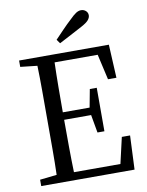

<svg xmlns="http://www.w3.org/2000/svg" viewBox="-95 -941 774 1009"><g transform="rotate(-10 292.5 -437.0)"><path d="M255 -743Q278 -767 300.5 -790.5Q323 -814 347 -836Q368 -857 381.5 -865.5Q395 -874 408 -874Q423 -874 433.5 -864.5Q444 -855 444 -841Q444 -828 433.5 -815.5Q423 -803 395 -788Q364 -771 333 -755Q302 -739 270 -722ZM42 -636V-670H521L530 -492H485L454 -628H224Q222 -564 221.5 -495.5Q221 -427 221 -362H364L382 -458H419V-226H382L365 -322H221V-320Q221 -248 221.5 -177.5Q222 -107 224 -42H472L504 -181H548L540 0H42V-34L132 -44Q134 -108 134 -176.5Q134 -245 134 -312V-359Q134 -425 134 -493.5Q134 -562 132 -626Z"/></g></svg>

Font: Source Serif 4 Subhead
Style: Regular
Weight: 400
Designer: Frank Grießhammer
Foundry: Adobe Systems Incorporated
Version: Version 4.004;hotconv 1.0.117;makeotfexe 2.5.65602